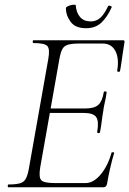

<svg xmlns="http://www.w3.org/2000/svg" viewBox="-20 -796 550 816"><path d="M15 0Q13 0 13 -6Q13 -12 15 -12Q48 -12 65 -17Q82 -22 90 -37Q98 -52 103 -81L185 -544Q193 -587 181.5 -600Q170 -613 122 -613Q119 -613 119 -619Q119 -625 122 -625H503Q511 -625 509 -616Q506 -598 502.5 -575Q499 -552 496 -530Q493 -508 490 -494Q489 -490 483 -491Q477 -492 478 -495Q487 -547 470.5 -579Q454 -611 416 -611H317Q286 -611 269 -606Q252 -601 244.5 -586.5Q237 -572 232 -543L151 -85Q144 -43 155 -30.5Q166 -18 213 -18H344Q377 -18 407.5 -54Q438 -90 454 -147Q455 -150 461 -149Q467 -148 465 -145Q457 -119 448.5 -82.5Q440 -46 435 -15Q432 0 419 0ZM405 -234Q404 -230 398 -230.5Q392 -231 393 -235Q401 -280 389 -298Q377 -316 336 -316H171L174 -335H343Q381 -335 398 -350.5Q415 -366 421 -404Q422 -408 428 -407.5Q434 -407 433 -402Q429 -374 425 -358.5Q421 -343 419 -325Q415 -303 412.5 -281.5Q410 -260 405 -234ZM346 -676Q300 -676 280 -703.5Q260 -731 260 -760Q260 -765 266.5 -768.5Q273 -772 281 -774Q289 -776 295.5 -776Q302 -776 302 -773Q304 -743 320 -724Q336 -705 366 -705Q389 -705 406 -720Q423 -735 439 -769Q442 -774 449 -771Q456 -768 455 -766Q436 -723 410.5 -699.5Q385 -676 346 -676Z"/></svg>

Font: Cormorant Light Light
Style: Italic
Weight: 300
Italic angle: -10°
Version: Version 4.000